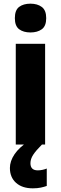

<svg xmlns="http://www.w3.org/2000/svg" viewBox="-20 -788 332 1047"><path d="M146 -768Q184 -768 208 -750Q232 -732 232 -689Q232 -646 208 -628.5Q184 -611 146 -611Q108 -611 84.5 -628.5Q61 -646 61 -689Q61 -733 84.5 -750.5Q108 -768 146 -768ZM226 -549V0H66V-549ZM146 102Q146 141 186 141Q199 141 212.5 138Q226 135 235 131V226Q221 231 202.5 235Q184 239 159 239Q101 239 67.5 209Q34 179 34 128Q34 91 59 53.5Q84 16 137 -19L209 0Q176 33 161 56Q146 79 146 102Z"/></svg>

Font: Noto Sans SemiCondensed ExtraBold
Style: Regular
Weight: 800
Width: 4
Designer: Monotype Design Team
Foundry: Monotype Imaging Inc.
Version: Version 2.013; ttfautohint (v1.8.4.7-5d5b)